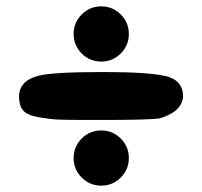

<svg xmlns="http://www.w3.org/2000/svg" viewBox="-20 -582 637 605"><path d="M237.5 -413.5Q263 -388 299 -388Q335 -388 360.5 -413.5Q386 -439 386 -475Q386 -511 360.5 -536.5Q335 -562 299 -562Q263 -562 237.5 -536.5Q212 -511 212 -475Q212 -439 237.5 -413.5ZM237.5 -22.5Q263 3 299 3Q335 3 360.5 -22.5Q386 -48 386 -84Q386 -120 360.5 -145.5Q335 -171 299 -171Q263 -171 237.5 -145.5Q212 -120 212 -84Q212 -48 237.5 -22.5ZM303 -204Q450 -204 483 -209Q552 -229 557 -277Q557 -330 501 -342.5Q445 -355 309 -355Q305 -355 303 -355Q144 -355 100 -343Q40 -327 40 -277Q40 -250 52.5 -234.5Q65 -219 102.5 -212.5Q140 -206 167.5 -205Q195 -204 263 -204Q289 -204 303 -204Z"/></svg>

Font: Cherry Bomb
Style: Regular
Weight: 400
Designer: satsuyako
Foundry: satsuyako
Version: Version 4.0